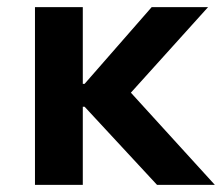

<svg xmlns="http://www.w3.org/2000/svg" viewBox="-20 -518 622 538"><path d="M78 0V-498H212V-283H217L405 -498H563L323 -232L327 -280L582 0H420L217 -219H212V0Z"/></svg>

Font: Nunito Sans 8pt
Style: Bold
Weight: 700
Version: Version 3.101;gftools[0.9.27]